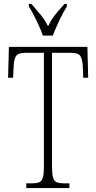

<svg xmlns="http://www.w3.org/2000/svg" viewBox="-20 -951 488 971"><path d="M113 0V-24H143Q167 -24 179.5 -30Q192 -36 197 -53.5Q202 -71 202 -108V-684H110Q72 -684 61 -667.5Q50 -651 49 -612L46 -558H21L25 -714H422L426 -558H401L399 -612Q397 -651 386.5 -667.5Q376 -684 337 -684H243V-109Q243 -72 248 -54Q253 -36 265.5 -30Q278 -24 302 -24H331V0ZM197 -771Q185 -805 164.5 -847.5Q144 -890 126 -918V-931H139Q164 -902 184.5 -877.5Q205 -853 223 -818Q240 -853 260 -877.5Q280 -902 306 -931H318V-918Q300 -890 280 -847.5Q260 -805 247 -771Z"/></svg>

Font: Noto Serif Tamil ExtraCondensed ExtraLight
Style: Italic
Weight: 200
Width: 2
Italic angle: -12°
Designer: Indian Type Foundry, Tom Grace, and the Monotype Design Team
Foundry: Monotype Imaging Inc.
Version: Version 2.003; ttfautohint (v1.8.4.7-5d5b)